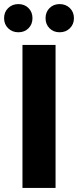

<svg xmlns="http://www.w3.org/2000/svg" viewBox="-27 -920 382 940"><path d="M83 -700H245V0H83ZM-7 -831Q-7 -861 13 -880.5Q33 -900 63 -900Q93 -900 112.5 -880.5Q132 -861 132 -831Q132 -801 112.5 -781.5Q93 -762 63 -762Q33 -762 13 -781.5Q-7 -801 -7 -831ZM196 -831Q196 -861 215.5 -880.5Q235 -900 265 -900Q295 -900 315 -880.5Q335 -861 335 -831Q335 -801 315 -781.5Q295 -762 265 -762Q235 -762 215.5 -781.5Q196 -801 196 -831Z"/></svg>

Font: Montserrat GRBold
Style: Regular
Weight: 700
Designer: Julieta Ulanovsky
Foundry: Julieta Ulanovsky
Version: Version 1.00 May 29, 2023, initial release